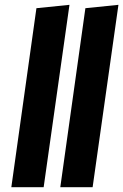

<svg xmlns="http://www.w3.org/2000/svg" viewBox="-20 -776 511 796"><path d="M268 -756 131 -742 27 0H161ZM471 -756 334 -742 230 0H364Z"/></svg>

Font: Fira Sans
Style: Bold Italic
Weight: 700
Italic angle: -8°
Designer: bBox Type GmbH & Carrois Corporate GbR & Edenspiekermann AG
Foundry: bBox Type GmbH & Carrois Corporate GbR & Edenspiekermann AG
Version: Version 4.301;PS 004.301;hotconv 1.0.88;makeotf.lib2.5.64775